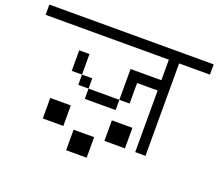

<svg xmlns="http://www.w3.org/2000/svg" viewBox="-124 -862 1247 1098"><g transform="rotate(20 500.0 -313.0)"><path d="M1000 -625V-687.5H0V-625H750Q750 -625 750 -500H562.5V-312.5H375V-250H562.5V-312.5H625Q625 -312.5 625 -437.5H750Q750 -437.5 750 -62.5H812.5V-625ZM375 -62.5Q375 -62.5 375 62.5H500Q500 62.5 500 -62.5ZM187.5 -187.5Q187.5 -187.5 187.5 -62.5H312.5Q312.5 -62.5 312.5 -187.5ZM562.5 -187.5Q562.5 -187.5 562.5 -62.5H687.5Q687.5 -62.5 687.5 -187.5ZM375 -312.5V-375H312.5V-312.5ZM312.5 -375Q312.5 -375 312.5 -500H250Q250 -500 250 -375Z"/></g></svg>

Font: Unifont
Style: Regular
Weight: 500
Version: Version 15.1.04